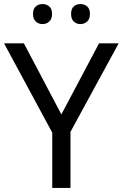

<svg xmlns="http://www.w3.org/2000/svg" viewBox="-20 -928 606 948"><path d="M283 -363 469 -714H566L328 -277V0H238V-273L0 -714H98ZM143 -859Q143 -885 157 -896.5Q171 -908 190 -908Q209 -908 223 -896.5Q237 -885 237 -859Q237 -834 223 -821.5Q209 -809 190 -809Q171 -809 157 -821.5Q143 -834 143 -859ZM331 -859Q331 -885 344.5 -896.5Q358 -908 377 -908Q396 -908 410 -896.5Q424 -885 424 -859Q424 -834 410 -821.5Q396 -809 377 -809Q358 -809 344.5 -821.5Q331 -834 331 -859Z"/></svg>

Font: Noto Sans Modi
Style: Regular
Weight: 400
Designer: Monotype Design Team
Foundry: Monotype Imaging Inc.
Version: Version 2.003; ttfautohint (v1.8.4.7-5d5b)